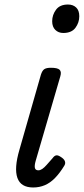

<svg xmlns="http://www.w3.org/2000/svg" viewBox="-20 -815 371 850"><path d="M127 15Q72 15 57 -27.5Q42 -70 66 -152L161 -484Q167 -503 176.5 -509Q186 -515 205 -515Q235 -515 244 -506Q253 -497 247 -477L138 -103Q132 -82 134.5 -71.5Q137 -61 150 -61Q158 -61 167 -67Q176 -73 186.5 -85Q197 -97 213 -115Q220 -125 228 -127Q236 -129 248 -121Q263 -112 267 -102Q271 -92 265 -82Q245 -49 223.5 -27Q202 -5 178 5Q154 15 127 15ZM260 -669Q239 -669 225 -682.5Q211 -696 211 -721Q211 -749 228 -772Q245 -795 281 -795Q303 -795 317 -782Q331 -769 331 -743Q331 -715 314 -692Q297 -669 260 -669Z"/></svg>

Font: Playwrite AU SA
Style: Regular
Weight: 400
Designer: Veronika Burian, José Scaglione
Foundry: TypeTogether
Version: Version 1.002